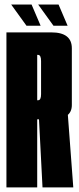

<svg xmlns="http://www.w3.org/2000/svg" viewBox="-20 -816 343 836"><path d="M8 0V-675H203.5Q292.8 -675 292.8 -605.8Q292.8 -536.5 292.8 -477.8Q292.8 -420.5 292.8 -358.5Q292.8 -296.5 204.2 -296.5H142V0ZM165.1 0 149.1 -309.2 274.9 -323.2 299.1 0ZM142 -379.5H145.8Q158.8 -379.5 158.8 -406Q158.8 -432.5 158.8 -477.8Q158.8 -523 158.8 -550Q158.8 -577 145.8 -577H142ZM212.9 -703.9 146.1 -796.4H234.9L274.4 -703.9ZM95.4 -703.9 28.6 -796.4H117.4L156.9 -703.9Z"/></svg>

Font: Anybody UltraCondensed Thin
Style: Regular
Weight: 100
Width: 1
Designer: Tyler Finck
Foundry: Etcetera Type Company
Version: Version 1.110